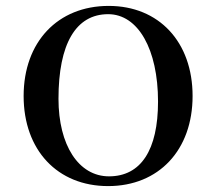

<svg xmlns="http://www.w3.org/2000/svg" viewBox="-20 -625 732 650"><path d="M60 -300C60 -117 174.4 5 346 5C517.6 5 632 -117 632 -300C632 -483 518 -605 348 -605C175.6 -605 60 -483 60 -300ZM178 -290.5C178 -476.3 236.6 -577 346.2 -577C447.5 -577 515 -458.2 515 -281C515 -116.9 456.9 -28 349 -28C246.2 -28 178 -133.4 178 -290.5Z"/></svg>

Font: Prida01
Style: Bold
Weight: 700
Designer: gluk
Foundry: gluk
Version: Version 00.072